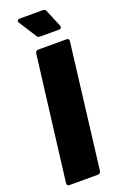

<svg xmlns="http://www.w3.org/2000/svg" viewBox="-168 -927 614 974"><g transform="rotate(-20 139.5 -440.0)"><path d="M14 -15 97 -685Q98 -692 102 -696Q106 -700 113 -700H266Q273 -700 276.5 -696Q280 -692 279 -685L197 -15Q196 -8 191.5 -4Q187 0 180 0H27Q20 0 16.5 -4Q13 -8 14 -15ZM260 -770Q260 -759 246 -759H144Q133 -759 128 -768L68 -862Q65 -867 65 -870Q65 -874 69 -877Q73 -880 79 -880H204Q216 -880 220 -870L259 -777Q260 -774 260 -770Z"/></g></svg>

Font: Barlow Semi Condensed Black
Style: Italic
Weight: 900
Width: 4
Italic angle: -7°
Designer: Jeremy Tribby
Foundry: Tribby Type
Version: Version 1.408